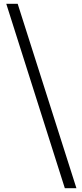

<svg xmlns="http://www.w3.org/2000/svg" viewBox="-20 -812 432 1010"><path d="M321 178H382L73 -792H13Z"/></svg>

Font: Noto Sans JP DemiLight
Style: Regular
Weight: 350
Designer: Ryoko NISHIZUKA 西塚涼子 (kana, bopomofo & ideographs); Paul D. Hunt (Latin, Greek & Cyrillic); Sandoll Communications 산돌커뮤니
Foundry: Adobe
Version: Version 2.004;hotconv 1.0.118;makeotfexe 2.5.65603